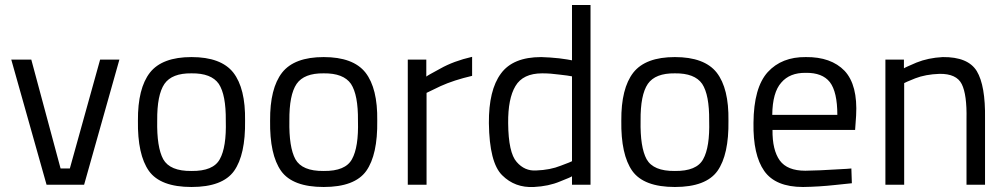

<svg xmlns="http://www.w3.org/2000/svg" viewBox="-20 -738 4022 767"><path d="M166 0H316L457 -500H380L259 -65H222L105 -500H25Z M745 -55Q659 -54 632 -102Q606 -150 608 -256Q607 -359 637 -403Q667 -446 745 -445Q824 -446 854 -403Q883 -359 882 -256Q885 -150 858 -102Q832 -54 745 -55ZM745 -510Q628 -510 579 -448Q530 -385 531 -256Q529 -120 575 -55Q621 9 745 9Q869 9 915 -55Q961 -120 959 -256Q961 -385 912 -448Q863 -510 745 -510Z M1273 -55Q1187 -54 1160 -102Q1134 -150 1136 -256Q1135 -359 1165 -403Q1195 -446 1273 -445Q1352 -446 1382 -403Q1411 -359 1410 -256Q1413 -150 1386 -102Q1360 -54 1273 -55ZM1273 -510Q1156 -510 1107 -448Q1058 -385 1059 -256Q1057 -120 1103 -55Q1149 9 1273 9Q1397 9 1443 -55Q1489 -120 1487 -256Q1489 -385 1440 -448Q1391 -510 1273 -510Z M1684 0V-367Q1687 -369 1740 -394Q1793 -418 1866 -435V-511Q1792 -494 1739 -464Q1685 -435 1683 -432V-500H1609V0Z M2122 -57Q2076 -54 2044 -91Q2011 -128 2010 -246Q2009 -344 2039 -394Q2069 -445 2146 -445Q2179 -445 2215 -440Q2251 -436 2265 -433V-94Q2263 -92 2220 -76Q2178 -59 2122 -57ZM2265 -718V-497Q2252 -500 2214 -505Q2177 -509 2142 -510Q2029 -510 1981 -444Q1932 -378 1933 -246Q1935 -88 1986 -38Q2037 13 2113 9Q2172 6 2217 -13Q2263 -31 2265 -34V0H2339V-718Z M2676 -55Q2590 -54 2563 -102Q2537 -150 2539 -256Q2538 -359 2568 -403Q2598 -446 2676 -445Q2755 -446 2785 -403Q2814 -359 2813 -256Q2816 -150 2789 -102Q2763 -54 2676 -55ZM2676 -510Q2559 -510 2510 -448Q2461 -385 2462 -256Q2460 -120 2506 -55Q2552 9 2676 9Q2800 9 2846 -55Q2892 -120 2890 -256Q2892 -385 2843 -448Q2794 -510 2676 -510Z M3065 -279Q3066 -369 3101 -408Q3135 -448 3199 -447Q3265 -448 3295 -410Q3325 -371 3325 -279ZM3197 -56Q3125 -56 3095 -97Q3065 -139 3066 -219H3396L3400 -276Q3407 -398 3354 -455Q3300 -511 3199 -510Q3103 -511 3047 -450Q2991 -388 2990 -247Q2988 -119 3033 -55Q3078 9 3188 9Q3253 8 3316 1Q3378 -5 3383 -6L3381 -65Q3377 -64 3317 -61Q3258 -57 3197 -56Z M3592 -406Q3594 -408 3636 -425Q3677 -441 3733 -443Q3801 -444 3822 -402Q3843 -360 3841 -262V0H3915V-264Q3917 -396 3882 -454Q3847 -511 3746 -510Q3688 -507 3641 -488Q3594 -468 3591 -465V-500H3517V0H3592Z"/></svg>

Font: RazerF5
Style: Regular
Weight: 400
Foundry: Razer Inc.
Version: Version 2